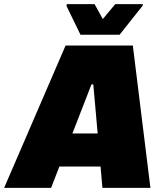

<svg xmlns="http://www.w3.org/2000/svg" viewBox="-78 -908 795 928"><path d="M0 0ZM417 0 408 -103H209L169 0H-58L239 -688H564L649 0ZM373 -500H364L272 -263H394ZM243 -740ZM311 -740 243 -880 245 -888H379L419 -816L479 -888H613L611 -880L500 -740Z"/></svg>

Font: Azeri Sans Black
Style: Italic
Weight: 900
Designer: Hector Gatti & Omnibus-Type (original fonts) / Cristiano Sobral (main changes and remastering)
Foundry: Omnibus-Type
Version: Version 0.07;August 21, 2020;FontCreator 13.0.0.2681 64-bit;